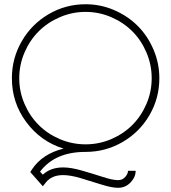

<svg xmlns="http://www.w3.org/2000/svg" viewBox="-20 -708 807 906"><path d="M383.8 -688Q454.6 -688 519 -660.2Q583.5 -632.3 630.1 -585.4Q676.8 -538.6 704.3 -474.1Q731.9 -409.7 731.9 -338.9Q731.9 -244.6 685.3 -164.6Q638.7 -84.5 558.3 -37.8Q478 8.8 383.8 8.8H382.8Q239.3 8.8 168.9 102.1L182.1 116.2Q219.2 82 277.8 82Q314.9 82 366.7 96.9Q418.5 111.8 465.3 127Q512.2 142.1 537.1 142.1Q557.6 142.1 570.8 127.2Q584 112.3 584 98.1H620.1Q620.1 127.9 595.9 153.1Q571.8 178.2 537.1 178.2Q507.8 178.2 460.2 163.3Q412.6 148.4 362.8 133.3Q313 118.2 277.8 118.2Q223.6 118.2 195.8 153.8L182.1 170.9L123 104L129.9 92.8Q178.7 18.1 279.8 -6.8Q172.4 -40 104.2 -131.6Q36.1 -223.1 36.1 -338.9Q36.1 -433.1 82.8 -513.7Q129.4 -594.2 209.5 -641.1Q289.6 -688 383.8 -688ZM95.7 -460.2Q70.8 -402.3 70.8 -338.9Q70.8 -275.4 95.7 -217.8Q120.6 -160.2 162.6 -118.2Q204.6 -76.2 262.5 -51.5Q320.3 -26.9 383.8 -26.9Q447.3 -26.9 504.9 -51.5Q562.5 -76.2 604.5 -118.2Q646.5 -160.2 671.1 -217.8Q695.8 -275.4 695.8 -338.9Q695.8 -402.3 671.1 -460.2Q646.5 -518.1 604.5 -560.1Q562.5 -602.1 504.9 -627Q447.3 -651.9 383.8 -651.9Q320.3 -651.9 262.5 -627Q204.6 -602.1 162.6 -560.1Q120.6 -518.1 95.7 -460.2Z"/></svg>

Font: RawengulkPcs
Style: Regular
Weight: 400
Version: Version 0.92